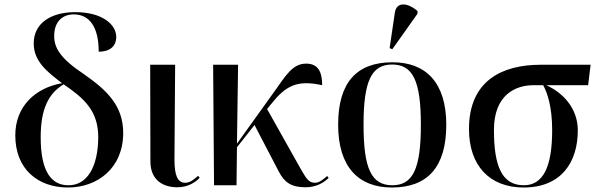

<svg xmlns="http://www.w3.org/2000/svg" viewBox="-20 -824 2664 854"><path d="M280 10C412 11 528 -75 528 -233C528 -355 454 -424 352 -495C247 -565 221 -612 221 -664C221 -729 259 -760 308 -760C378 -760 419 -704 419 -594C466 -594 497 -616 497 -660C497 -714 436 -770 315 -770C205 -770 130 -720 130 -631C130 -550 191 -504 256 -454C136 -433 48 -350 48 -222C48 -72 148 9 280 10ZM282 0C211 -1 161 -57 161 -213C161 -337 194 -407 263 -449C355 -386 417 -331 417 -213C416 -84 369 2 282 0Z M769 9C818 9 851 -15 868 -33L861 -42C845 -28 827 -11 804 -11C769 -11 756 -45 756 -115L759 -536H648L649 -104C650 -21 707 9 769 9Z M932 0H1032L1034 -169L1112 -268L1220 -61C1245 -13 1275 9 1339 9C1392 9 1425 -16 1442 -33L1435 -41C1419 -27 1400 -11 1382 -11C1352 -11 1343 -29 1314 -79L1168 -339L1185 -360C1250 -442 1300 -470 1413 -445C1413 -504 1395 -541 1342 -541C1282 -541 1253 -491 1199 -415L1034 -185L1039 -536H928Z M1725 -605 1837 -763V-775C1794 -812 1743 -819 1736 -766L1713 -610ZM1723 10C1882 10 1965 -81 1965 -269C1965 -457 1874 -547 1726 -547C1566 -547 1484 -457 1484 -269C1484 -81 1575 10 1723 10ZM1725 0C1632 0 1597 -74 1597 -269C1597 -463 1632 -537 1724 -537C1817 -537 1852 -463 1852 -269C1852 -74 1817 0 1725 0Z M2309 10C2478 10 2550 -104 2550 -244C2550 -345 2481 -413 2410 -445H2596L2607 -536H2385C2214 -536 2066 -466 2066 -250C2066 -88 2157 10 2309 10ZM2310 0C2214 0 2177 -82 2177 -246C2177 -404 2275 -445 2352 -445H2396C2414 -413 2436 -350 2436 -245C2436 -80 2395 0 2310 0Z"/></svg>

Font: Noto Serif Display Medium
Style: Regular
Weight: 500
Designer: Monotype Design Team
Foundry: Monotype Imaging Inc.
Version: Version 2.009